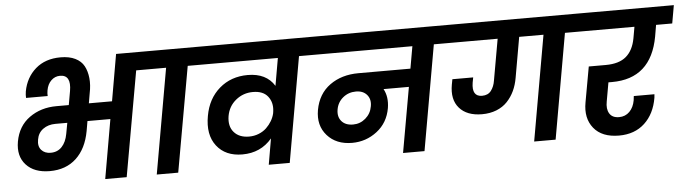

<svg xmlns="http://www.w3.org/2000/svg" viewBox="-47 -945 4119 1149"><g transform="rotate(-5 2012.5 -370.0)"><path d="M233.9 -185.1Q274.9 -185.1 301 -212.9Q327.1 -240.7 335.9 -289.1L348.1 -355H276.9Q232.9 -355 202.1 -332.5Q171.4 -310.1 165 -270Q157.7 -231 177.7 -208Q197.8 -185.1 233.9 -185.1ZM219.2 -76.2Q126 -76.2 77.4 -129.2Q28.8 -182.1 43.9 -269Q60.5 -361.3 129.4 -410.6Q198.2 -460 292 -460H366.2L380.9 -543Q397.5 -639.2 329.1 -639.2Q298.3 -639.2 275.9 -617.4Q253.4 -595.7 247.1 -559.1Q243.7 -540.5 245.1 -524.9H115.2Q113.8 -541 117.2 -564Q132.8 -647 191.4 -698Q250 -749 341.8 -749Q394 -749 429.7 -731.4Q465.3 -713.9 481.9 -683.1Q498.5 -652.3 502.9 -610.6Q507.3 -568.8 497.1 -520L486.8 -460H626L674.8 -740.2H916L897.9 -631.8H786.1L673.8 0H544.9L606.9 -355H469.2L459 -295.9Q439.9 -191.4 378.2 -133.8Q316.4 -76.2 219.2 -76.2Z M854.5 0 965.8 -631.8H855.5L873.5 -740.2H1224.6L1205.6 -631.8H1095.7L983.4 0Z M1425.3 -178.2Q1456.1 -178.2 1483.4 -189.2Q1510.7 -200.2 1529.8 -218.5Q1548.8 -236.8 1561.8 -258.8Q1574.7 -280.8 1580.1 -304.2L1582 -317.9Q1588.4 -369.1 1560.1 -405.5Q1531.7 -441.9 1470.2 -441.9Q1412.1 -441.9 1367.7 -405.8Q1323.2 -369.6 1313 -311Q1303.2 -250.5 1334.5 -214.4Q1365.7 -178.2 1425.3 -178.2ZM1874 -631.8H1764.2L1653.3 0H1527.3L1554.2 -155.8Q1486.3 -75.2 1376 -75.2Q1274.4 -75.2 1221.9 -143.1Q1169.4 -210.9 1189.9 -323.2Q1208 -425.3 1277.8 -485.6Q1347.7 -545.9 1448.2 -545.9Q1559.6 -545.9 1608.4 -466.8L1637.2 -631.8H1164.1L1182.1 -740.2H1893.1Z M2051.3 -195.8Q2093.8 -195.8 2126.2 -223.6Q2158.7 -251.5 2166 -293.9Q2174.3 -335.9 2151.4 -363.5Q2128.4 -391.1 2085 -391.1Q2040 -391.1 2006.8 -363.8Q1973.6 -336.4 1966.3 -293Q1959 -250 1982.4 -222.9Q2005.9 -195.8 2051.3 -195.8ZM1834 -631.8 1852.1 -740.2H2704.1L2685.1 -631.8H2574.2L2462.9 0H2334L2403.3 -391.1H2251Q2277.8 -342.8 2267.1 -275.9Q2252 -188.5 2186 -137.7Q2120.1 -86.9 2036.1 -86.9Q1940.9 -86.9 1887 -147.7Q1833 -208.5 1849.1 -300.8Q1866.7 -397 1937.5 -448Q2008.3 -499 2109.9 -499H2421.9L2445.3 -631.8Z M3121.6 0 3232.9 -631.8H3086.9L3044.4 -390.1Q3037.1 -347.2 3020.5 -311.8Q3003.9 -276.4 2977.5 -248.5Q2951.2 -220.7 2912.4 -205.3Q2873.5 -189.9 2825.7 -189.9Q2734.9 -189.9 2689.7 -241.7Q2644.5 -293.5 2660.6 -382.8Q2661.6 -387.7 2663.6 -398.4Q2665.5 -409.2 2666.5 -414.1H2791.5L2785.6 -382.8Q2772.5 -299.8 2835.4 -299.8Q2871.1 -299.8 2889.6 -324.2Q2908.2 -348.6 2913.6 -383.8L2957.5 -631.8H2643.6L2661.6 -740.2H3491.7L3472.7 -631.8H3361.8L3250.5 0Z M3433.1 -631.8 3451.2 -740.2H4025.4L4006.3 -631.8H3909.2L3897.5 -563Q3852.1 -314 3617.2 -314H3595.2L3575.2 -201.2Q3566.4 -156.7 3583.3 -128.9Q3600.1 -101.1 3641.1 -101.1Q3678.7 -101.1 3703.9 -126.5Q3729 -151.9 3736.3 -193.8L3739.3 -219.2H3863.3Q3861.3 -201.7 3861.3 -198.2Q3845.2 -102.5 3785.4 -46.9Q3725.6 8.8 3631.3 8.8Q3528.8 8.8 3479.7 -52Q3430.7 -112.8 3448.2 -207L3486.3 -418.9H3588.4Q3668.5 -418.9 3711.2 -455.3Q3753.9 -491.7 3767.1 -563L3779.3 -631.8Z"/></g></svg>

Font: SVN-Poppins SemiBold
Style: Italic
Weight: 600
Italic angle: -10°
Designer: Ninad Kale (Devanagari), Jonny Pinhorn (Latin)
Foundry: Indian Type Foundry
Version: Version 3.002 2017